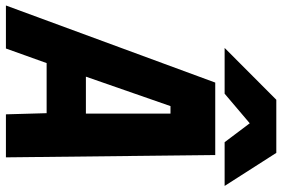

<svg xmlns="http://www.w3.org/2000/svg" viewBox="-188 -800 976 665"><g transform="rotate(90 300.5 -468.0)"><path d="M254.5 -725H505.5L513.5 0H364.5L360.5 -141H187L136.5 0H-12.5ZM362 -277V-570H336L234 -277ZM314 -936.5H498L612.5 -757.5H461L395.5 -844.5L293 -757.5H134.5Z"/></g></svg>

Font: JuliaMono Black
Style: Italic
Weight: 900
Italic angle: -9°
Monospace: yes
Designer: cormullion
Foundry: corm
Version: Version 0.057; ttfautohint (v1.8.4)